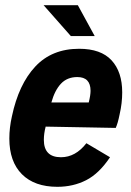

<svg xmlns="http://www.w3.org/2000/svg" viewBox="-20 -710 505 740"><path d="M451 -354Q451 -312 441 -269Q434 -234 426 -217L156 -222Q149 -195 149 -171Q149 -104 215 -104Q271 -104 313 -158L404 -104Q362 -41 312 -15.5Q262 10 201 10Q113 10 64.5 -38.5Q16 -87 16 -176Q16 -218 26 -262Q52 -385 116 -453.5Q180 -522 285 -522Q369 -522 410 -477.5Q451 -433 451 -354ZM178 -315H322Q329 -343 329 -360Q329 -413 278 -413Q239 -413 215 -387.5Q191 -362 178 -315ZM148 -690H280L345 -571H253Z"/></svg>

Font: Decalotype
Style: Bold Italic
Weight: 700
Italic angle: -12°
Designer: Alfredo Marco Pradil
Foundry: Alfredo Marco Pradil
Version: Version 1.0